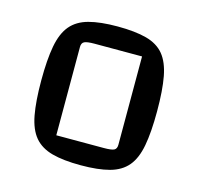

<svg xmlns="http://www.w3.org/2000/svg" viewBox="-82 -597 719 695"><g transform="rotate(15 277.0 -250.0)"><path d="M277 10Q212 10 169.5 -1.5Q127 -13 103 -41.5Q79 -70 69.5 -121Q60 -172 60 -250Q60 -328 69.5 -379Q79 -430 103 -458.5Q127 -487 169.5 -498.5Q212 -510 277 -510Q343 -510 385.5 -498.5Q428 -487 451.5 -458.5Q475 -430 484.5 -379.5Q494 -329 494 -250Q494 -172 484.5 -121Q475 -70 451 -41.5Q427 -13 384.5 -1.5Q342 10 277 10ZM164 -72H342Q371 -72 380.5 -77Q390 -82 390 -97V-428H212Q184 -428 174 -423Q164 -418 164 -403Z"/></g></svg>

Font: Changa
Style: Regular
Weight: 400
Designer: Eduardo Rodriguez Tunni
Foundry: Eduardo Rodriguez Tunni
Version: Version 3.003